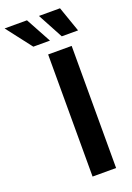

<svg xmlns="http://www.w3.org/2000/svg" viewBox="-286 -1012 741 1075"><g transform="rotate(-20 84.5 -474.0)"><path d="M209.5 -727.5V0H69.3V-727.5ZM175.8 -796.9 94.7 -947.8H220.2L272.9 -796.9ZM6.3 -796.9 -109.9 -947.8H23.4L105.5 -796.9Z"/></g></svg>

Font: Inter Cardless
Style: Bold
Weight: 700
Designer: Rasmus Andersson
Foundry: rsms
Version: Version 4.001;git-9221beed3